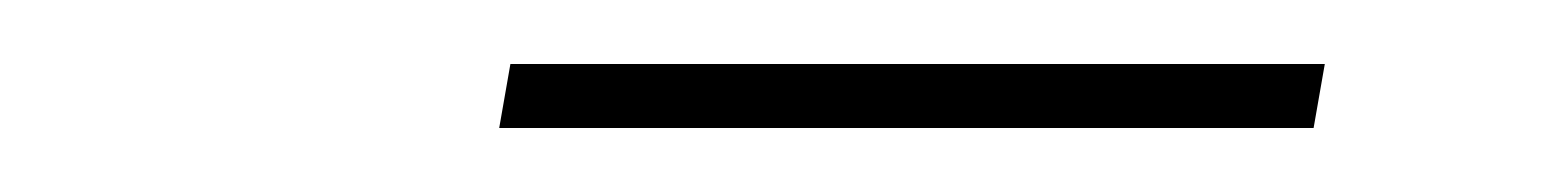

<svg xmlns="http://www.w3.org/2000/svg" viewBox="-20 -693 483 60"><path d="M136 -653H390.5L394 -673H139.5Z"/></svg>

Font: Anybody UltraCondensed Thin ExtraLight
Style: Italic
Weight: 250
Italic angle: -10°
Version: Version 1.111